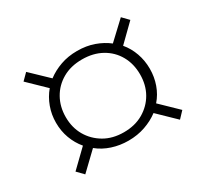

<svg xmlns="http://www.w3.org/2000/svg" viewBox="-119 -705 986 920"><g transform="rotate(-30 374.0 -245.5)"><path d="M113 38 79 3 172 -87Q145 -119 130 -159.5Q115 -200 115 -246Q115 -291 130 -332Q145 -373 172 -405L79 -495L113 -529L207 -439Q240 -464 282 -479Q324 -494 374 -494Q425 -494 467 -479Q509 -464 541 -439L637 -529L670 -495L578 -405Q605 -373 619.5 -332Q634 -291 634 -246Q634 -201 619.5 -160Q605 -119 577 -87L670 3L637 38L543 -53Q510 -28 467 -13Q424 2 374 2Q327 2 284 -12Q241 -26 208 -53ZM375 -44Q437 -44 483 -71Q529 -98 554.5 -143Q580 -188 580 -246Q580 -304 554.5 -349.5Q529 -395 482.5 -421Q436 -447 374 -447Q312 -447 266 -420.5Q220 -394 194.5 -348.5Q169 -303 169 -246Q169 -188 195 -143Q221 -98 267 -71Q313 -44 375 -44Z"/></g></svg>

Font: Nunito Sans 7pt Expanded ExtraLight
Style: Regular
Weight: 250
Width: 7
Designer: Vernon Adams
Foundry: Vernon Adams
Version: Version 3.101;gftools[0.9.27]